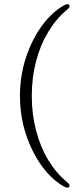

<svg xmlns="http://www.w3.org/2000/svg" viewBox="-20 -760 358 909"><path d="M74.5 -306Q74.5 -402 103 -488Q131.5 -574 179 -638.8Q226.5 -703.5 284.5 -735.5Q302.5 -745 308 -736Q310.5 -731.5 308.2 -726.2Q306 -721 297 -713.5Q246.5 -672 208.8 -609.8Q171 -547.5 150.8 -470.2Q130.5 -393 130.5 -306Q130.5 -219.5 150.8 -141.8Q171 -64 208.8 -1.8Q246.5 60.5 297 101.5Q306 109 308.2 114.2Q310.5 119.5 308 124Q302.5 133 284.5 124Q226.5 92 179 27.2Q131.5 -37.5 103 -123.5Q74.5 -209.5 74.5 -306Z"/></svg>

Font: Fraunces ExtraLight
Style: Regular
Weight: 250
Version: Version 1.000;[b76b70a41]